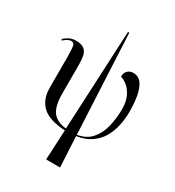

<svg xmlns="http://www.w3.org/2000/svg" viewBox="-230 -894 1156 1266"><g transform="rotate(30 347.5 -261.0)"><path d="M320 238 331 10Q212 5 158 -44.5Q104 -94 104 -185V-420Q104 -474 99.5 -498Q95 -522 73 -522Q64 -522 49.5 -515.5Q35 -509 17 -492L11 -501Q27 -516 49 -527.5Q71 -539 100 -539Q142 -539 162.5 -523Q183 -507 189 -478Q195 -449 195 -408V-193Q195 -96 227.5 -53.5Q260 -11 331 -4L367 -760H377L414 -4Q481 -15 519 -58.5Q557 -102 572.5 -165.5Q588 -229 588 -299Q588 -357 569.5 -395Q551 -433 524.5 -454.5Q498 -476 474 -482Q474 -511 491 -527.5Q508 -544 533 -544Q575 -544 598 -510.5Q621 -477 630 -424Q639 -371 639 -310Q639 -256 628 -204Q617 -152 591.5 -108Q566 -64 522.5 -34Q479 -4 414 6L426 238Z"/></g></svg>

Font: Noto Serif Display SemiCondensed
Style: Regular
Weight: 400
Width: 4
Designer: Monotype Design Team
Foundry: Monotype Imaging Inc.
Version: Version 2.009